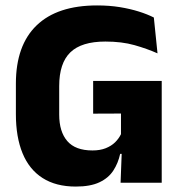

<svg xmlns="http://www.w3.org/2000/svg" viewBox="-20 -673 668 707"><path d="M259 14Q186 14 136.8 -17.5Q87.5 -49 63 -108.8Q38.5 -168.5 38.5 -252.5V-365Q38.5 -506 114.8 -579.5Q191 -653 337.5 -653Q382.5 -653 421 -646.8Q459.5 -640.5 491.2 -630.5Q523 -620.5 546.5 -608.5L560 -476.5Q522 -493.5 475.2 -506.8Q428.5 -520 368 -520Q280 -520 239 -480.2Q198 -440.5 198 -356V-251Q198 -188 227.8 -153.5Q257.5 -119 320.5 -119Q348.5 -119 369.2 -127.2Q390 -135.5 403.8 -149Q417.5 -162.5 425.5 -179V-301L446 -255L323 -254.5V-375H575.5V-106.5H422.5Q415 -72 397.2 -44.8Q379.5 -17.5 346.2 -1.8Q313 14 259 14ZM424 0 429 -131.5H575.5V0Z"/></svg>

Font: Anek Malayalam
Style: Bold
Weight: 700
Version: Version 1.003